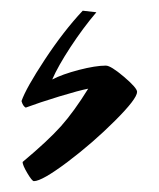

<svg xmlns="http://www.w3.org/2000/svg" viewBox="-20 -37 295 357"><path d="M133.8 -17.1 159.2 -14.2Q134.3 15.1 111.1 50.5Q87.9 85.9 77.1 110.8Q95.7 101.1 126.7 93Q157.7 85 176.8 85Q186 85 210.4 105.7Q234.9 126.5 234.9 133.8Q234.9 146.5 193.8 187.5Q152.8 228.5 105.5 264.2Q58.1 299.8 43 299.8Q39.6 299.8 30.8 284.9Q22 270 22 264.2Q68.8 225.1 93.3 197.8Q117.7 170.4 144 127.9Q127.9 130.9 90.3 142.3Q52.7 153.8 27.8 163.1Q22.5 160.2 20 150.9Q28.3 127 63.2 74Q98.1 21 133.8 -17.1Z"/></svg>

Font: Kaushan Script
Style: Regular
Weight: 400
Designer: Pablo Impallari
Foundry: Pablo Impallari
Version: Version 1.002